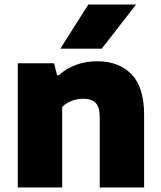

<svg xmlns="http://www.w3.org/2000/svg" viewBox="-20 -828 711 848"><path d="M58.5 -548.5H219L232 -496H240.5Q272 -525.5 315.5 -541.5Q359 -557.5 409 -557.5Q505 -557.5 560.8 -500Q616.5 -442.5 616.5 -322.5V0H420.5V-311Q420.5 -355 402.5 -373.5Q384.5 -392 348.5 -392Q321.5 -392 296.5 -382.5Q271.5 -373 254.5 -355.5V0H58.5ZM246.5 -613 370 -808H581L429.5 -613Z"/></svg>

Font: Encode Sans Semi Expanded ExBd
Style: Regular
Weight: 800
Width: 6
Designer: Multiple Designers
Foundry: Impallari Type
Version: Version 2.000